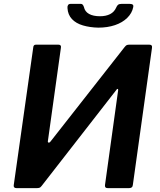

<svg xmlns="http://www.w3.org/2000/svg" viewBox="-20 -973 828 993"><path d="M282 -742Q298 -742 295 -726L228 -246Q226 -237 231 -235.5Q236 -234 242 -242L624 -729Q631 -738 636 -740Q641 -742 651 -742H752Q769 -742 766 -725L667 -16Q666 -7 660.5 -3.5Q655 0 647 0H538Q529 0 525.5 -4Q522 -8 523 -16L591 -506Q592 -512 588.5 -513Q585 -514 581 -507L195 -11Q189 -3 183 -1.5Q177 0 169 0H66Q49 0 51 -15L152 -728Q153 -742 166 -742ZM488 -830Q445 -831 409 -841.5Q373 -852 352 -874.5Q331 -897 329 -931Q328 -941 332 -947Q336 -953 346 -953H392Q402 -954 406.5 -950Q411 -946 414 -937Q419 -913 440.5 -901Q462 -889 497 -889Q528 -889 549.5 -900Q571 -911 581 -934Q585 -944 591 -948.5Q597 -953 609 -953H650Q661 -953 666 -949.5Q671 -946 669 -936Q663 -905 638 -880.5Q613 -856 574.5 -843Q536 -830 488 -830Z"/></svg>

Font: Libre Franklin SemiBold
Style: Italic
Weight: 600
Italic angle: -8°
Designer: Pablo Impallari, Rodrigo Fuenzalida, Nhung Nguyen
Foundry: Impallari Type
Version: Version 3.000